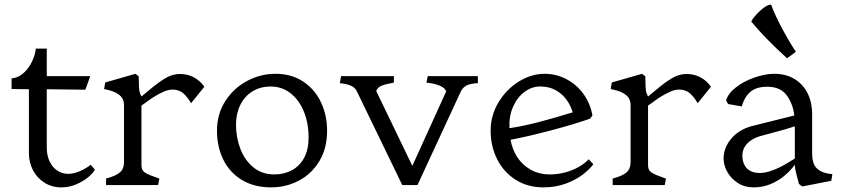

<svg xmlns="http://www.w3.org/2000/svg" viewBox="-20 -800 3638 830"><path d="M105 -136.5V-414.2L30 -415.2V-461.5L36.2 -462Q61.5 -465.5 82.5 -484.8Q103.5 -504 116.8 -530.8Q130 -557.5 133.8 -582.2L134.5 -590H182.2V-471H370.2L349 -412.2L182.2 -414.2V-162Q182.2 -127.2 194.8 -101.5Q207.2 -75.8 228.4 -62.1Q249.5 -48.5 274.8 -48.5Q299.5 -48.5 327.2 -61Q355 -73.5 372.2 -87.8L390.2 -66.8Q384 -53.5 362.6 -35.1Q341.2 -16.8 310.4 -3.4Q279.5 10 245.2 10Q203.5 10 171.6 -10.6Q139.8 -31.2 122.4 -64.6Q105 -98 105 -136.5Z M516 -346.2V-99.5Q516 -69.8 497.8 -54.2Q479.5 -38.8 438.5 -28.2V0H663.5L669 -28.2L666 -29Q624 -43.2 607.8 -53.2Q591.5 -63.2 591.5 -84.5V-343.5Q595.8 -347.5 599.8 -349.2Q621.8 -366 643.1 -379.8Q664.5 -393.5 686.2 -403.1Q708 -412.8 725.2 -412.8Q754.2 -412.8 772.5 -396.5Q790.8 -380.2 806 -353.8L863.2 -424.8L861.2 -427.8Q846 -450.2 818.9 -465.2Q791.8 -480.2 757.8 -480.2Q725.2 -480.2 694 -461.5Q662.8 -442.8 622 -408Q606.8 -395.5 591.5 -383Q584 -396.5 582.1 -410.4Q580.2 -424.2 580.2 -448.8L579.5 -470L565.5 -481L434.8 -443.5L430 -415Q464.8 -408.2 482.9 -398.1Q501 -388 508.5 -375.4Q516 -362.8 516 -346.2Z M918 -235Q918 -307 953.9 -363Q989.8 -419 1048 -450Q1106.2 -481 1170.8 -481Q1240.2 -481 1290.6 -447.5Q1341 -414 1367.5 -358Q1394 -302 1394 -235Q1394 -158 1360 -102.5Q1326 -47 1270.8 -18.5Q1215.5 10 1152.8 10Q1077.2 10 1024.1 -23Q971 -56 944.5 -111.5Q918 -167 918 -235ZM1314 -205.2Q1314 -267.8 1293.5 -317.9Q1273 -368 1235.9 -397Q1198.8 -426 1149.8 -426Q1105.5 -426 1071.4 -405Q1037.2 -384 1018.8 -346.4Q1000.2 -308.8 1000.2 -260.5Q1000.2 -206.8 1018.8 -157.5Q1037.2 -108.2 1074.8 -77.1Q1112.2 -46 1166 -46Q1208.2 -46 1241.8 -64Q1275.2 -82 1294.6 -117.5Q1314 -153 1314 -205.2Z M1784.8 0 1972.2 -404.8Q1981 -422.8 1997.8 -430.9Q2014.5 -439 2045.8 -440.5V-471H1829L1823.5 -442.8Q1859.2 -439 1881.2 -429.6Q1903.2 -420.2 1908.8 -404.8L1762.5 -83L1606.5 -406.2Q1611.2 -421.8 1629.1 -429.2Q1647 -436.8 1682.8 -442.8V-471H1454.5L1449 -440.5Q1479.5 -437.5 1497.2 -429.4Q1515 -421.2 1522.2 -406.2L1719 0Z M2101 -235Q2101 -301.8 2135.4 -358.4Q2169.8 -415 2223.6 -448Q2277.5 -481 2334 -481Q2384.8 -481 2429 -457.6Q2473.2 -434.2 2502.8 -393.1Q2532.2 -352 2541 -301L2531 -287Q2461.2 -262.5 2359.2 -235.6Q2257.2 -208.8 2187.2 -195.8Q2193.8 -155.8 2215.6 -121.5Q2237.5 -87.2 2273.9 -66.6Q2310.2 -46 2357.5 -46Q2390.5 -46 2422.8 -54.6Q2455 -63.2 2481.4 -78.1Q2507.8 -93 2524.8 -111.5L2545 -90Q2530.5 -70 2500.9 -46.6Q2471.2 -23.2 2426.8 -6.6Q2382.2 10 2329.5 10Q2260.8 10 2208.9 -23Q2157 -56 2129 -112Q2101 -168 2101 -235ZM2455.8 -314.5Q2447.2 -343.2 2429.6 -368.1Q2412 -393 2383.2 -409.6Q2354.5 -426.2 2315 -426.2Q2279.2 -426.2 2247.8 -403Q2216.2 -379.8 2198.1 -338.8Q2180 -297.8 2182.2 -245.8Q2242 -254.8 2309.9 -272.5Q2377.8 -290.2 2455.8 -314.5Z M2706 -346.2V-99.5Q2706 -69.8 2687.8 -54.2Q2669.5 -38.8 2628.5 -28.2V0H2853.5L2859 -28.2L2856 -29Q2814 -43.2 2797.8 -53.2Q2781.5 -63.2 2781.5 -84.5V-343.5Q2785.8 -347.5 2789.8 -349.2Q2811.8 -366 2833.1 -379.8Q2854.5 -393.5 2876.2 -403.1Q2898 -412.8 2915.2 -412.8Q2944.2 -412.8 2962.5 -396.5Q2980.8 -380.2 2996 -353.8L3053.2 -424.8L3051.2 -427.8Q3036 -450.2 3008.9 -465.2Q2981.8 -480.2 2947.8 -480.2Q2915.2 -480.2 2884 -461.5Q2852.8 -442.8 2812 -408Q2796.8 -395.5 2781.5 -383Q2774 -396.5 2772.1 -410.4Q2770.2 -424.2 2770.2 -448.8L2769.5 -470L2755.5 -481L2624.8 -443.5L2620 -415Q2654.8 -408.2 2672.9 -398.1Q2691 -388 2698.5 -375.4Q2706 -362.8 2706 -346.2Z M3108 -114Q3108 -161.8 3141.9 -201.5Q3175.8 -241.2 3233.5 -255.8L3413.8 -300.8Q3408 -351 3380.8 -388Q3353.5 -425 3297 -425Q3248.8 -425 3223.2 -402.5Q3197.8 -380 3186.5 -340L3127.8 -350.2L3118.8 -365.2Q3126.8 -395.5 3161 -422.1Q3195.2 -448.8 3241.5 -464.9Q3287.8 -481 3326.8 -481Q3378.5 -481 3415.6 -457.9Q3452.8 -434.8 3471.8 -395.5Q3490.8 -356.2 3490.8 -308V-136.8Q3490.8 -110.5 3497.9 -92.2Q3505 -74 3523.5 -62.4Q3542 -50.8 3578.2 -47L3573.5 -18.5L3448 6.2L3434 -4.8Q3433.2 -6.8 3433.2 -7.2Q3433.2 -7.8 3432.5 -9.8Q3426.5 -32.8 3421.2 -53.4Q3416 -74 3416 -87.8Q3397.5 -62.5 3371.2 -40.4Q3345 -18.2 3310.9 -4.1Q3276.8 10 3238 10Q3199 10 3169.5 -9Q3140 -28 3124 -57Q3108 -86 3108 -114ZM3416 -114.8V-254Q3395 -247 3377 -241.8Q3359 -236.5 3338.2 -231Q3296.2 -220 3262.5 -210.5Q3226.8 -198.8 3208 -177.1Q3189.2 -155.5 3189.2 -129Q3189.2 -103.5 3198.4 -86.4Q3207.5 -69.2 3224.1 -60.8Q3240.8 -52.2 3265 -52.2Q3286.2 -52.2 3313.2 -61.4Q3340.2 -70.5 3366.5 -85.1Q3392.8 -99.8 3416 -114.8ZM3382.5 -548 3420.5 -576Q3389.5 -623 3359.5 -679.5Q3329.5 -736 3313.5 -780Q3294.5 -780 3266 -753.5Q3237.5 -727 3227.5 -707Q3288.5 -633 3382.5 -548Z"/></svg>

Font: TMT Limkin
Style: Regular
Weight: 400
Designer: Gabriel Drozdov
Version: Version 1.000;Glyphs 3.1.2 (3151)